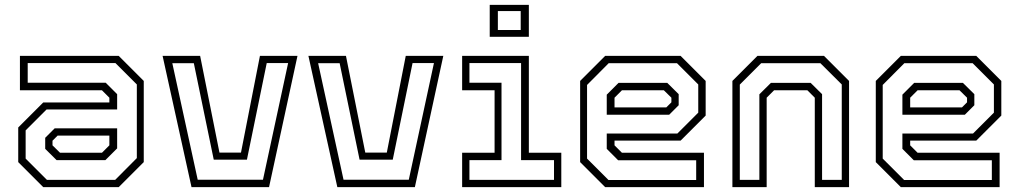

<svg xmlns="http://www.w3.org/2000/svg" viewBox="-20 -770 4195 790"><path d="M158 0 55 -103V-245.5L158 -348.5H430V-368L399.5 -398.5H62V-540H468.5L571.5 -437V-103L468.5 0ZM213 -111 166 -157.5V-203L205 -242H462V-159.5L413.5 -111ZM173 -30H454L543 -119.5V-422.5L455 -510.5H94V-429.5H415L462 -382.5V-319.5H171.5L85.5 -233.5V-117.5ZM227 -141.5H399.5L430 -172V-212H217L196 -191V-172Z M768 0 649 -540H803.5L883 -142H971.5L1049.5 -540H1204L1087 0ZM793.5 -30.5H1062L1165.5 -510.5H1077.5L996 -113H859.5L777.5 -510H689Z M1368 0 1249 -540H1403.5L1483 -142H1571.5L1649.5 -540H1804L1687 0ZM1393.5 -30.5H1662L1765.5 -510.5H1677.5L1596 -113H1459.5L1377.5 -510H1289Z M1995 -618.5V-750H2156V-618.5ZM2028.5 -646.5H2122.5V-724.5H2028.5ZM1881.5 0V-141.5H2015V-398.5H1881.5V-540H2156V-141.5H2289.5V0ZM1911.5 -30H2259.5V-111H2124V-510.5H1911.5V-429.5H2043.5V-111H1911.5Z M2780.5 -540 2883.5 -437V-294.5L2780.5 -191.5H2508.5V-172L2539 -141.5H2876.5V0H2470L2367 -103V-437L2470 -540ZM2725.5 -429 2772.5 -382.5V-337L2733.5 -298H2476.5V-380.5L2525 -429ZM2765.5 -510H2484.5L2395.5 -420.5V-117.5L2483.5 -29.5H2844.5V-110.5H2523.5L2476.5 -157.5V-220.5H2767L2853 -306.5V-422.5ZM2711.5 -398.5H2539L2508.5 -368V-328H2721.5L2742.5 -349V-368Z M2993.5 0V-437L3096.5 -540H3370.5L3473.5 -437V0H3332.5V-368L3302 -398.5H3165L3134.5 -368V0ZM3024 -30H3104.5V-382L3152 -429H3315.5L3362.5 -382.5V-30H3443.5V-422.5L3355.5 -510H3112L3024 -422Z M3997 -540 4100 -437V-294.5L3997 -191.5H3725V-172L3755.5 -141.5H4093V0H3686.5L3583.5 -103V-437L3686.5 -540ZM3942 -429 3989 -382.5V-337L3950 -298H3693V-380.5L3741.5 -429ZM3982 -510H3701L3612 -420.5V-117.5L3700 -29.5H4061V-110.5H3740L3693 -157.5V-220.5H3983.5L4069.5 -306.5V-422.5ZM3928 -398.5H3755.5L3725 -368V-328H3938L3959 -349V-368Z"/></svg>

Font: Tourney Thin Light
Style: Regular
Weight: 300
Version: Version 1.015